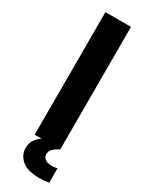

<svg xmlns="http://www.w3.org/2000/svg" viewBox="-238 -780 775 1004"><g transform="rotate(30 149.0 -278.0)"><path d="M226.4 0H72V-740H226.4ZM205.6 184.4Q132.8 184.4 99.2 154.6Q65.6 124.8 65.6 84.2Q65.6 51 82.3 29.4Q99 7.8 120.7 -4Q142.4 -15.8 159.1 -20.8Q175.8 -25.8 175.8 -25.8L226.4 0Q226.4 0 213.8 6.7Q201.2 13.4 188.3 26.2Q175.4 39 175.4 58.2Q175.4 73.2 188.4 84.8Q201.4 96.4 229.4 96.4Q242.2 96.4 252.8 94.5Q263.4 92.6 263.4 92.6V179Q263.4 179 246.9 181.7Q230.4 184.4 205.6 184.4Z"/></g></svg>

Font: Be Vietnam Pro Variable Thin
Style: Regular
Weight: 100
Designer: Lam Bao, Tony Le, Vietanh Nguyen
Foundry: Yellow Type Foundry
Version: Version 1.002